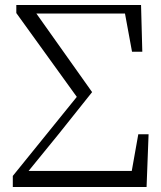

<svg xmlns="http://www.w3.org/2000/svg" viewBox="-20 -745 643 765"><path d="M31 0H564L572 -210H531L505 -64H94L213 -210L347 -378L125 -691H478L506 -539H547L542 -725H45V-693L286 -359L31 -44Z"/></svg>

Font: Noto Serif SC Light
Style: Regular
Weight: 300
Designer: Ryoko NISHIZUKA 西塚涼子 (kana & ideographs); Frank Grießhammer (Latin, Greek & Cyrillic); Wenlong ZHANG 张文龙 (bopomofo); San
Foundry: Adobe
Version: Version 2.001;hotconv 1.1.0;makeotfexe 2.6.0